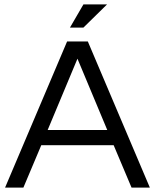

<svg xmlns="http://www.w3.org/2000/svg" viewBox="-20 -850 702 870"><path d="M3 0 284 -662H378L659 0H576L495 -192H167L86 0ZM196 -261H466L331 -584ZM297 -725 358 -830H465L358 -725Z"/></svg>

Font: Questrial
Style: Regular
Weight: 400
Designer: Joe Prince, Laura Meseguer
Foundry: Joe Prince, Laura Meseguer
Version: Version 2.000; ttfautohint (v1.8.3)